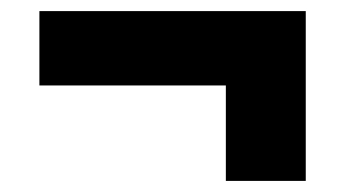

<svg xmlns="http://www.w3.org/2000/svg" viewBox="-20 -507 622 346"><path d="M387 -181V-353H51V-487H531V-181Z"/></svg>

Font: Gantari ExtraBold
Style: Regular
Weight: 800
Version: Version 1.000